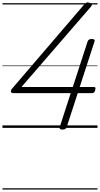

<svg xmlns="http://www.w3.org/2000/svg" viewBox="-20 -1036 810 1556"><path d="M487 14Q473 14 467 9Q461 4 464 -6L553 -281H87Q73 -281 69 -292Q65 -303 78 -318L660 -997Q671 -1009 680 -1014Q689 -1019 704 -1014Q713 -1012 718.5 -1008Q724 -1004 724.5 -997.5Q725 -991 717 -982L154 -331H570L690 -700Q697 -720 723 -720Q738 -720 744 -715Q750 -710 746 -700L626 -331H740Q749 -331 752 -327Q755 -323 753 -313Q751 -297 744 -289Q737 -281 726 -281H610L520 -5Q514 14 487 14ZM0 490H770V500H0ZM0 -20H770V0H0ZM0 -505H770V-500H0ZM0 -1010H770V-1000H0Z"/></svg>

Font: Playwrite AU TAS Guides
Style: Regular
Weight: 400
Designer: Veronika Burian, José Scaglione
Foundry: TypeTogether
Version: Version 1.003